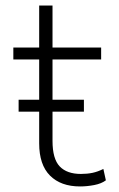

<svg xmlns="http://www.w3.org/2000/svg" viewBox="-20 -663 428 691"><path d="M268 8Q199 8 160 -31Q121 -70 121 -147V-449H28V-492H121V-643H169V-492H344V-449H169V-156Q169 -91 195 -64Q221 -37 271 -37Q294 -37 313 -41Q332 -45 352 -55L361 -14Q345 -2 319 3Q293 8 268 8ZM47 -261V-304H282V-261Z"/></svg>

Font: Nunito Sans 7pt SemiCondensed ExtraLight
Style: Regular
Weight: 250
Width: 4
Designer: Vernon Adams
Foundry: Vernon Adams
Version: Version 3.101;gftools[0.9.27]